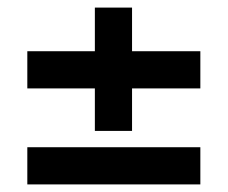

<svg xmlns="http://www.w3.org/2000/svg" viewBox="-20 -513 600 506"><path d="M230 -280H52V-378H230V-493H328V-378H508V-280H328V-168H230ZM52 -125H508V-27H52Z"/></svg>

Font: Cairo SemiBold
Style: Regular
Weight: 600
Designer: Mohamed Gaber, Accademia di Belle Arti di Urbino and others
Foundry: Kief Type Foundry, Accademia di Belle Arti di Urbino and others
Version: Version 3.011